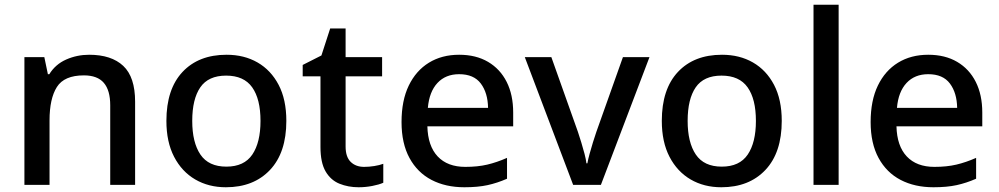

<svg xmlns="http://www.w3.org/2000/svg" viewBox="-20 -780 4213 810"><path d="M356 -549Q450 -549 500 -502Q550 -455 550 -351V0H445V-336Q445 -399 418 -430.5Q391 -462 334 -462Q251 -462 220 -413Q189 -364 189 -272V0H83V-539H167L182 -467H188Q214 -509 259.5 -529Q305 -549 356 -549Z M1188 -270Q1188 -136 1119 -63Q1050 10 933 10Q860 10 803.5 -23Q747 -56 714.5 -118.5Q682 -181 682 -270Q682 -404 750 -476.5Q818 -549 936 -549Q1010 -549 1066.5 -516.5Q1123 -484 1155.5 -422Q1188 -360 1188 -270ZM791 -270Q791 -179 825.5 -128Q860 -77 935 -77Q1010 -77 1044.5 -128Q1079 -179 1079 -270Q1079 -362 1044 -411.5Q1009 -461 934 -461Q859 -461 825 -411.5Q791 -362 791 -270Z M1516 -76Q1537 -76 1559 -79.5Q1581 -83 1597 -89V-9Q1579 -1 1550.5 4.5Q1522 10 1493 10Q1449 10 1412 -5Q1375 -20 1353.5 -57Q1332 -94 1332 -160V-458H1257V-506L1336 -546L1373 -660H1438V-539H1592V-458H1438V-162Q1438 -118 1459.5 -97Q1481 -76 1516 -76Z M1917 -549Q1988 -549 2039 -519Q2090 -489 2117.5 -434.5Q2145 -380 2145 -305V-247H1783Q1785 -164 1826.5 -120Q1868 -76 1943 -76Q1995 -76 2035.5 -85.5Q2076 -95 2119 -114V-26Q2078 -8 2037 1Q1996 10 1939 10Q1860 10 1800.5 -21Q1741 -52 1707.5 -113.5Q1674 -175 1674 -265Q1674 -356 1704.5 -419Q1735 -482 1789.5 -515.5Q1844 -549 1917 -549ZM1917 -467Q1860 -467 1825.5 -430Q1791 -393 1785 -325H2039Q2038 -388 2008.5 -427.5Q1979 -467 1917 -467Z M2398 0 2194 -539H2306L2418 -224Q2425 -203 2432.5 -178.5Q2440 -154 2446 -131Q2452 -108 2454 -91H2458Q2461 -108 2467.5 -131.5Q2474 -155 2481.5 -179.5Q2489 -204 2496 -224L2608 -539H2720L2515 0Z M3278 -270Q3278 -136 3209 -63Q3140 10 3023 10Q2950 10 2893.5 -23Q2837 -56 2804.5 -118.5Q2772 -181 2772 -270Q2772 -404 2840 -476.5Q2908 -549 3026 -549Q3100 -549 3156.5 -516.5Q3213 -484 3245.5 -422Q3278 -360 3278 -270ZM2881 -270Q2881 -179 2915.5 -128Q2950 -77 3025 -77Q3100 -77 3134.5 -128Q3169 -179 3169 -270Q3169 -362 3134 -411.5Q3099 -461 3024 -461Q2949 -461 2915 -411.5Q2881 -362 2881 -270Z M3518 0H3412V-760H3518Z M3896 -549Q3967 -549 4018 -519Q4069 -489 4096.5 -434.5Q4124 -380 4124 -305V-247H3762Q3764 -164 3805.5 -120Q3847 -76 3922 -76Q3974 -76 4014.5 -85.5Q4055 -95 4098 -114V-26Q4057 -8 4016 1Q3975 10 3918 10Q3839 10 3779.5 -21Q3720 -52 3686.5 -113.5Q3653 -175 3653 -265Q3653 -356 3683.5 -419Q3714 -482 3768.5 -515.5Q3823 -549 3896 -549ZM3896 -467Q3839 -467 3804.5 -430Q3770 -393 3764 -325H4018Q4017 -388 3987.5 -427.5Q3958 -467 3896 -467Z"/></svg>

Font: Noto Sans Vithkuqi Medium
Style: Regular
Weight: 500
Version: Version 1.001